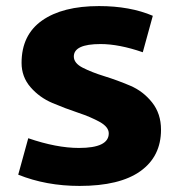

<svg xmlns="http://www.w3.org/2000/svg" viewBox="-20 -600 590 632"><path d="M242 12Q132 12 40 -25L73 -145Q166 -113 240 -113Q338 -113 338 -161Q338 -182 308.5 -198.5Q279 -215 237 -229Q195 -243 152.5 -261Q110 -279 80.5 -313Q51 -347 51 -393Q51 -485 118.5 -532.5Q186 -580 306 -580Q408 -580 483 -548L450 -428Q372 -455 311 -455Q223 -455 223 -414Q223 -392 252.5 -377Q282 -362 324 -349Q366 -336 408.5 -318Q451 -300 480.5 -263Q510 -226 510 -173Q510 -85 442 -36.5Q374 12 242 12Z"/></svg>

Font: Martel Sans Heavy
Style: Regular
Weight: 900
Designer: Dan Reynolds and Mathieu Réguer
Foundry: Dan Reynolds and Mathieu Réguer
Version: Version 1.001;PS 001.001;hotconv 1.0.70;makeotf.lib2.5.58329